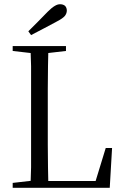

<svg xmlns="http://www.w3.org/2000/svg" viewBox="-20 -888 583 908"><path d="M40 0H175V-36H153L40 -23ZM124 0H209Q208 -43 207 -96Q206 -148 206 -204V-308V-360V-467Q206 -522 207 -575Q208 -627 209 -670H124Q126 -627 127 -575Q127 -522 127 -467V-360V-314V-206Q127 -149 127 -97Q126 -44 124 0ZM166 0H499L510 -188H480L427 -15L465 -32H166ZM40 -647 153 -634H180L292 -647V-670H40ZM114 -740 127 -722Q159 -739 190 -755Q220 -771 250 -787Q277 -801 287 -813Q296 -825 296 -838Q296 -851 288 -860Q279 -868 264 -868Q252 -868 239 -860Q225 -852 205 -832Q182 -809 160 -786Q137 -763 114 -740Z"/></svg>

Font: Source Serif 4 48pt
Style: Regular
Weight: 400
Designer: Frank Grie√ühammer
Foundry: Adobe Systems Incorporated
Version: Version 4.004;hotconv 1.0.116;makeotfexe 2.5.65601